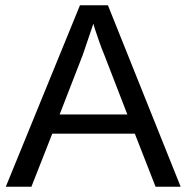

<svg xmlns="http://www.w3.org/2000/svg" viewBox="-20 -708 707 728"><path d="M665 0H569.8L491.2 -201.2H178.2L99.1 0H2L283.2 -688H389.2ZM462.9 -273.9 375 -501Q365.2 -524.4 355.5 -552.2Q345.7 -580.1 340.1 -597.4Q334.5 -614.7 334 -618.2Q300.8 -519 293.9 -500L206.1 -273.9Z"/></svg>

Font: Libra Sans Modern
Style: Regular
Weight: 400
Foundry: Stefan Peev, Context Ltd
Version: Version 1.000